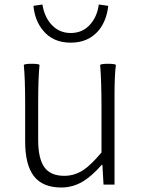

<svg xmlns="http://www.w3.org/2000/svg" viewBox="-20 -822 630 855"><path d="M253 13Q170 13 131 -37.5Q92 -88 92 -192V-363Q92 -470 86 -533Q91 -538 121 -538Q152 -538 156 -533Q150 -472 150 -366V-199Q150 -116 177.5 -77.5Q205 -39 266 -39Q311 -39 350 -64Q385 -87 432 -143V-338Q432 -461 426 -533Q431 -538 461 -538Q492 -538 496 -533Q490 -484 490 -400V-266V0H441L436 -88H433Q390 -39 351 -15Q305 13 253 13ZM295 -632Q216 -632 172 -686Q135 -730 129 -796L169 -802Q177 -750 206 -716Q241 -675 295 -675Q350 -675 384 -716Q413 -750 420 -802L462 -796Q455 -730 419 -686Q373 -632 295 -632Z"/></svg>

Font: GenSekiGothic TW L
Style: Regular
Weight: 300
Version: Version 1.501;PS 1;hotconv 16.6.51;makeotf.lib2.5.65220